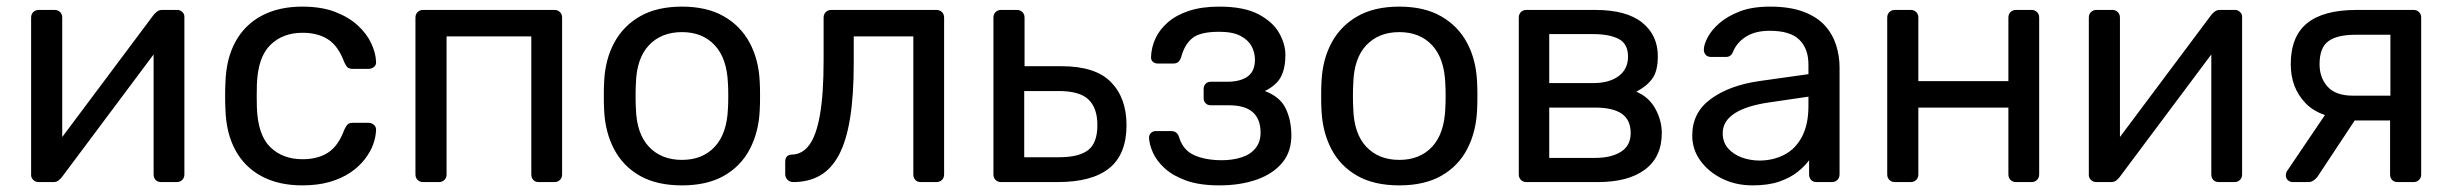

<svg xmlns="http://www.w3.org/2000/svg" viewBox="-20 -550 7410 580"><path d="M96 0Q87 0 80.5 -6.5Q74 -13 74 -21V-497Q74 -507 80.5 -513.5Q87 -520 97 -520H145Q155 -520 161.5 -513.5Q168 -507 168 -497V-73L141 -100L444 -505Q449 -511 455 -515.5Q461 -520 470 -520H516Q524 -520 530.5 -514Q537 -508 537 -500V-23Q537 -13 530.5 -6.5Q524 0 514 0H467Q456 0 450 -6.5Q444 -13 444 -23V-422L472 -423L167 -15Q163 -10 157 -5Q151 0 141 0Z M893 10Q822 10 770.5 -17.5Q719 -45 691 -96.5Q663 -148 661 -220Q660 -235 660 -260Q660 -285 661 -300Q663 -372 691 -423.5Q719 -475 770.5 -502.5Q822 -530 893 -530Q951 -530 992.5 -514Q1034 -498 1061 -473Q1088 -448 1101.5 -419Q1115 -390 1116 -364Q1117 -354 1110 -348Q1103 -342 1093 -342H1045Q1035 -342 1030 -346.5Q1025 -351 1020 -362Q1002 -411 971 -431Q940 -451 894 -451Q834 -451 796.5 -414Q759 -377 756 -295Q755 -259 756 -225Q759 -142 796.5 -105.5Q834 -69 894 -69Q940 -69 971 -89Q1002 -109 1020 -158Q1025 -169 1030 -174Q1035 -179 1045 -179H1093Q1103 -179 1110 -172.5Q1117 -166 1116 -156Q1115 -135 1107 -113Q1099 -91 1081.5 -68.5Q1064 -46 1038 -28.5Q1012 -11 976 -0.5Q940 10 893 10Z M1258 0Q1248 0 1241.5 -6.5Q1235 -13 1235 -23V-497Q1235 -507 1241.5 -513.5Q1248 -520 1258 -520H1655Q1665 -520 1671.5 -513.5Q1678 -507 1678 -497V-23Q1678 -13 1671.5 -6.5Q1665 0 1655 0H1607Q1597 0 1591 -6.5Q1585 -13 1585 -23V-440H1329V-23Q1329 -13 1322.5 -6.5Q1316 0 1306 0Z M2040 10Q1964 10 1913 -19Q1862 -48 1835 -99.5Q1808 -151 1805 -217Q1804 -234 1804 -260.5Q1804 -287 1805 -303Q1808 -370 1835.5 -421Q1863 -472 1914 -501Q1965 -530 2040 -530Q2115 -530 2166 -501Q2217 -472 2244.5 -421Q2272 -370 2275 -303Q2276 -287 2276 -260.5Q2276 -234 2275 -217Q2272 -151 2245 -99.5Q2218 -48 2167 -19Q2116 10 2040 10ZM2040 -67Q2102 -67 2139 -106.5Q2176 -146 2179 -222Q2180 -237 2180 -260Q2180 -283 2179 -298Q2176 -374 2139 -413.5Q2102 -453 2040 -453Q1978 -453 1940.5 -413.5Q1903 -374 1901 -298Q1900 -283 1900 -260Q1900 -237 1901 -222Q1903 -146 1940.5 -106.5Q1978 -67 2040 -67Z M2376 0Q2366 0 2359 -7Q2352 -14 2352 -24V-61Q2352 -83 2373 -83Q2404 -84 2425 -112.5Q2446 -141 2457 -203.5Q2468 -266 2468 -369V-497Q2468 -507 2474.5 -513.5Q2481 -520 2491 -520H2809Q2819 -520 2825.5 -513.5Q2832 -507 2832 -497V-23Q2832 -13 2825.5 -6.5Q2819 0 2809 0H2761Q2751 0 2745 -6.5Q2739 -13 2739 -23V-440H2559V-358Q2559 -262 2548 -193.5Q2537 -125 2514.5 -82.5Q2492 -40 2457.5 -20Q2423 0 2376 0Z M3004 0Q2994 0 2987.5 -6.5Q2981 -13 2981 -23V-497Q2981 -507 2987.5 -513.5Q2994 -520 3004 -520H3052Q3062 -520 3068.5 -513.5Q3075 -507 3075 -497V-350H3187Q3289 -350 3336 -302Q3383 -254 3383 -172Q3383 -84 3331 -42Q3279 0 3175 0ZM3074 -75H3179Q3239 -75 3267 -96.5Q3295 -118 3295 -172Q3295 -224 3268 -249.5Q3241 -275 3179 -275H3074Z M3663 10Q3604 10 3563.5 -4.5Q3523 -19 3498.5 -41.5Q3474 -64 3463 -88.5Q3452 -113 3451 -134Q3451 -143 3457 -148.5Q3463 -154 3471 -154H3518Q3527 -154 3533 -149.5Q3539 -145 3542 -135Q3554 -96 3588 -81Q3622 -66 3671 -66Q3703 -66 3730 -74.5Q3757 -83 3772.5 -102Q3788 -121 3788 -149Q3788 -190 3764.5 -211Q3741 -232 3692 -232H3637Q3628 -232 3622 -238Q3616 -244 3616 -254V-281Q3616 -291 3622 -297Q3628 -303 3637 -303H3686Q3727 -303 3749 -319Q3771 -335 3771 -370Q3771 -391 3761 -410Q3751 -429 3727.5 -441.5Q3704 -454 3663 -454Q3605 -454 3581.5 -434.5Q3558 -415 3548 -377Q3544 -366 3538.5 -362Q3533 -358 3523 -358H3478Q3469 -358 3463 -363Q3457 -368 3457 -377Q3458 -407 3470.5 -434Q3483 -461 3508.5 -483Q3534 -505 3572.5 -517.5Q3611 -530 3663 -530Q3738 -530 3781.5 -507Q3825 -484 3844 -450.5Q3863 -417 3863 -384Q3863 -345 3850 -319Q3837 -293 3801 -275Q3846 -258 3863 -224Q3880 -190 3881 -145Q3882 -93 3854 -59Q3826 -25 3776.5 -7.5Q3727 10 3663 10Z M4207 10Q4131 10 4080 -19Q4029 -48 4002 -99.5Q3975 -151 3972 -217Q3971 -234 3971 -260.5Q3971 -287 3972 -303Q3975 -370 4002.5 -421Q4030 -472 4081 -501Q4132 -530 4207 -530Q4282 -530 4333 -501Q4384 -472 4411.5 -421Q4439 -370 4442 -303Q4443 -287 4443 -260.5Q4443 -234 4442 -217Q4439 -151 4412 -99.5Q4385 -48 4334 -19Q4283 10 4207 10ZM4207 -67Q4269 -67 4306 -106.5Q4343 -146 4346 -222Q4347 -237 4347 -260Q4347 -283 4346 -298Q4343 -374 4306 -413.5Q4269 -453 4207 -453Q4145 -453 4107.5 -413.5Q4070 -374 4068 -298Q4067 -283 4067 -260Q4067 -237 4068 -222Q4070 -146 4107.5 -106.5Q4145 -67 4207 -67Z M4591 0Q4581 0 4574.5 -6.5Q4568 -13 4568 -23V-497Q4568 -507 4574.5 -513.5Q4581 -520 4591 -520H4799Q4893 -520 4940.5 -482Q4988 -444 4988 -380Q4988 -335 4971 -312Q4954 -289 4923 -273Q4961 -257 4980.5 -221.5Q5000 -186 5000 -148Q5000 -76 4949.5 -38Q4899 0 4807 0ZM4660 -73H4799Q4847 -73 4876.5 -91.5Q4906 -110 4906 -148Q4906 -188 4879 -206.5Q4852 -225 4799 -225H4660ZM4660 -299H4793Q4841 -299 4869.5 -320Q4898 -341 4898 -379Q4898 -418 4869.5 -432.5Q4841 -447 4793 -447H4660Z M5274 10Q5224 10 5183 -10Q5142 -30 5117 -64Q5092 -98 5092 -141Q5092 -210 5148 -251Q5204 -292 5294 -305L5443 -326V-355Q5443 -403 5415.5 -430Q5388 -457 5326 -457Q5282 -457 5254 -439Q5226 -421 5215 -393Q5209 -378 5194 -378H5149Q5138 -378 5132.5 -384.5Q5127 -391 5127 -400Q5127 -415 5138.5 -437Q5150 -459 5174 -480Q5198 -501 5235.5 -515.5Q5273 -530 5327 -530Q5387 -530 5428 -514.5Q5469 -499 5492.5 -473Q5516 -447 5526.5 -414Q5537 -381 5537 -347V-23Q5537 -13 5530.5 -6.5Q5524 0 5514 0H5468Q5457 0 5451 -6.5Q5445 -13 5445 -23V-66Q5432 -48 5410 -30.5Q5388 -13 5355 -1.5Q5322 10 5274 10ZM5295 -65Q5336 -65 5370 -82.5Q5404 -100 5423.5 -137Q5443 -174 5443 -230V-258L5327 -241Q5256 -231 5220 -207.5Q5184 -184 5184 -148Q5184 -120 5200.5 -101.5Q5217 -83 5242.5 -74Q5268 -65 5295 -65Z M5704 0Q5694 0 5687.5 -6.5Q5681 -13 5681 -23V-497Q5681 -507 5687.5 -513.5Q5694 -520 5704 -520H5752Q5762 -520 5768.5 -513.5Q5775 -507 5775 -497V-305H6047V-497Q6047 -507 6053.5 -513.5Q6060 -520 6070 -520H6117Q6127 -520 6133.5 -513.5Q6140 -507 6140 -497V-23Q6140 -13 6133.5 -6.5Q6127 0 6117 0H6070Q6060 0 6053.5 -6.5Q6047 -13 6047 -23V-225H5775V-23Q5775 -13 5768.5 -6.5Q5762 0 5752 0Z M6312 0Q6303 0 6296.5 -6.5Q6290 -13 6290 -21V-497Q6290 -507 6296.5 -513.5Q6303 -520 6313 -520H6361Q6371 -520 6377.5 -513.5Q6384 -507 6384 -497V-73L6357 -100L6660 -505Q6665 -511 6671 -515.5Q6677 -520 6686 -520H6732Q6740 -520 6746.5 -514Q6753 -508 6753 -500V-23Q6753 -13 6746.5 -6.5Q6740 0 6730 0H6683Q6672 0 6666 -6.5Q6660 -13 6660 -23V-422L6688 -423L6383 -15Q6379 -10 6373 -5Q6367 0 6357 0Z M7223 0Q7212 0 7206 -6.5Q7200 -13 7200 -23V-186H7085V-191Q6991 -191 6945.5 -237.5Q6900 -284 6900 -356Q6900 -440 6949.5 -480Q6999 -520 7099 -520H7271Q7281 -520 7287.5 -513.5Q7294 -507 7294 -497V-23Q7294 -13 7287.5 -6.5Q7281 0 7271 0ZM6906 0Q6897 0 6891 -6Q6885 -12 6885 -20Q6885 -24 6886.5 -28.5Q6888 -33 6892 -38L7011 -214L7107 -207L6980 -15Q6976 -10 6969 -5Q6962 0 6954 0ZM7088 -261H7201V-445H7096Q7040 -445 7013.5 -425.5Q6987 -406 6987 -356Q6987 -315 7011.5 -288Q7036 -261 7088 -261Z"/></svg>

Font: Rubik Light
Style: Regular
Weight: 400
Version: Version 2.101